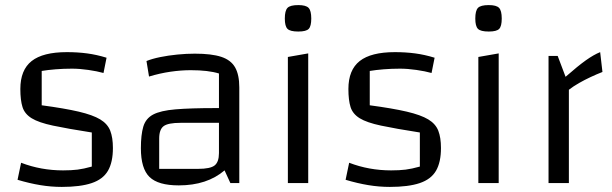

<svg xmlns="http://www.w3.org/2000/svg" viewBox="-20 -720 2405 755"><path d="M60 -370Q60 -445 104.5 -480Q149 -515 243 -515Q285 -515 322.5 -510Q360 -505 399 -493L387 -433Q362 -440 327.5 -445Q293 -450 263 -450Q230 -450 199 -447.5Q168 -445 144 -441V-306Q234 -294 289.5 -281Q345 -268 374 -250.5Q403 -233 413.5 -206Q424 -179 424 -138Q424 -82 404.5 -48.5Q385 -15 340.5 0Q296 15 223 15Q181 15 138.5 8Q96 1 49 -13L63 -80Q141 -50 228 -50Q261 -50 285 -53Q309 -56 341 -65V-199Q245 -214 188.5 -226Q132 -238 104.5 -255Q77 -272 68.5 -299Q60 -326 60 -370Z M683 9Q602 9 568 -24Q534 -57 534 -137Q534 -190 543.5 -222Q553 -254 582 -269.5Q611 -285 670 -290Q729 -295 829 -295H871V-237H690Q641 -237 623.5 -224Q606 -211 606 -175V-56H759Q807 -56 824 -69.5Q841 -83 841 -118V-431Q799 -444 730 -444Q692 -444 650.5 -438Q609 -432 566 -419L556 -480Q578 -489 610 -495.5Q642 -502 677.5 -505.5Q713 -509 746 -509Q812 -509 850 -496.5Q888 -484 904.5 -455Q921 -426 921 -376V0H886L863 -50Q794 9 683 9Z M1112 -496 1192 -510V0H1112ZM1153 -596Q1121 -596 1110.5 -606.5Q1100 -617 1100 -647Q1100 -678 1110.5 -689Q1121 -700 1153 -700Q1183 -700 1193.5 -689Q1204 -678 1204 -647Q1204 -617 1194 -606.5Q1184 -596 1153 -596Z M1350 -370Q1350 -445 1394.5 -480Q1439 -515 1533 -515Q1575 -515 1612.5 -510Q1650 -505 1689 -493L1677 -433Q1652 -440 1617.5 -445Q1583 -450 1553 -450Q1520 -450 1489 -447.5Q1458 -445 1434 -441V-306Q1524 -294 1579.5 -281Q1635 -268 1664 -250.5Q1693 -233 1703.5 -206Q1714 -179 1714 -138Q1714 -82 1694.5 -48.5Q1675 -15 1630.5 0Q1586 15 1513 15Q1471 15 1428.5 8Q1386 1 1339 -13L1353 -80Q1431 -50 1518 -50Q1551 -50 1575 -53Q1599 -56 1631 -65V-199Q1535 -214 1478.5 -226Q1422 -238 1394.5 -255Q1367 -272 1358.5 -299Q1350 -326 1350 -370Z M1861 -496 1941 -510V0H1861ZM1902 -596Q1870 -596 1859.5 -606.5Q1849 -617 1849 -647Q1849 -678 1859.5 -689Q1870 -700 1902 -700Q1932 -700 1942.5 -689Q1953 -678 1953 -647Q1953 -617 1943 -606.5Q1933 -596 1902 -596Z M2173 -500 2204 -418Q2253 -461 2284 -483Q2315 -505 2340 -515L2349 -437Q2326 -428 2302.5 -417Q2279 -406 2257 -393.5Q2235 -381 2217 -367V0H2137V-500Z"/></svg>

Font: Changa ExtraLight Light
Style: Regular
Weight: 300
Version: Version 3.002; ttfautohint (v1.8.2)